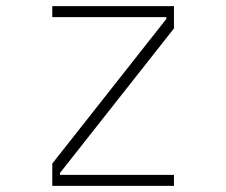

<svg xmlns="http://www.w3.org/2000/svg" viewBox="-20 -608 740 628"><path d="M151 -588H549V-515L176 -42V-36H549V0H151V-73L524 -546V-552H151Z"/></svg>

Font: Martian Mono Thin
Style: Regular
Weight: 100
Monospace: yes
Designer: Roman Shamin
Foundry: Evil Martians
Version: Version 1.000; ttfautohint (v1.8.4.7-5d5b)